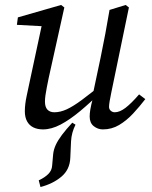

<svg xmlns="http://www.w3.org/2000/svg" viewBox="-20 -508 612 773"><path d="M143 245 136 218Q160 207 174.5 192.5Q189 178 190 158L194 113Q196 94 204.5 75.5Q213 57 229.5 35Q246 13 271 -14L284 -6Q276 10 271.5 26.5Q267 43 266 61L263 128Q261 175 227 203.5Q193 232 143 245ZM153 13Q131 13 114.5 5Q98 -3 89 -19.5Q80 -36 80 -60Q80 -88 87.5 -122.5Q95 -157 101 -186L152 -424L159 -402L48 -408L52 -438L226 -488L239 -478L176 -194Q172 -174 168.5 -156.5Q165 -139 163 -124.5Q161 -110 161 -99Q161 -77 171 -66.5Q181 -56 199 -56Q223 -56 249 -68Q275 -80 310 -106Q345 -132 394 -172L401 -144H394Q345 -96 303 -61Q261 -26 224 -6.5Q187 13 153 13ZM394 13Q374 13 357.5 0Q341 -13 341 -39Q341 -50 343.5 -66.5Q346 -83 356 -120H352L385 -276Q395 -324 404 -372Q413 -420 421 -468L486 -488L499 -478L428 -135Q424 -116 421.5 -101Q419 -86 419 -78Q419 -68 426 -62Q433 -56 442 -56Q462 -56 485.5 -74Q509 -92 540 -128L565 -109Q542 -79 516 -51Q490 -23 460 -5Q430 13 394 13Z"/></svg>

Font: Source Serif 4
Style: Italic
Weight: 400
Italic angle: -12°
Designer: Frank Grießhammer
Foundry: Adobe Systems Incorporated
Version: Version 4.004;hotconv 1.0.116;makeotfexe 2.5.65601